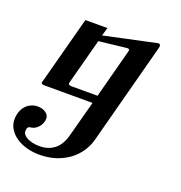

<svg xmlns="http://www.w3.org/2000/svg" viewBox="-129 -442 785 834"><g transform="rotate(20 263.5 -25.0)"><path d="M471.7 -323.2 347.2 147Q338.9 177.7 320.8 204.1Q302.7 230.5 276.1 249.8Q249.5 269 215.6 279.8Q181.6 290.5 141.6 290.5Q110.4 290.5 82.5 282.7Q54.7 274.9 33.7 260.5Q12.7 246.1 0.5 226.3Q-11.7 206.5 -11.7 182.6Q-11.7 163.6 -5.9 147.5Q0 131.3 10.3 119.9Q20.5 108.4 34.7 102.1Q48.8 95.7 65.9 95.7Q87.4 95.7 102.3 106.4Q117.2 117.2 117.2 132.8Q117.2 145 112.5 155.5Q107.9 166 100.8 173.6Q93.8 181.2 85.4 186Q77.1 190.9 69.8 191.4Q61.5 191.4 55.9 196Q50.3 200.7 50.3 215.8Q50.3 223.1 55.9 230.2Q61.5 237.3 72 242.9Q82.5 248.5 97.2 252Q111.8 255.4 130.4 255.4Q169.4 255.4 197.5 234.1Q225.6 212.9 238.3 166L282.7 0H62Q45.9 0 45.4 -7.3Q45.4 -11.2 47.4 -15.6L130.4 -327.6H232.4L221.2 -289.6L455.6 -339.8Q461.9 -341.3 463.4 -341.3Q472.2 -341.3 473.1 -331.5Q473.1 -328.1 471.7 -323.2ZM352.1 -262.2Q353.5 -266.6 353.5 -268.1Q352.5 -275.4 344.2 -275.4Q343.3 -275.4 341.8 -275.1Q340.3 -274.9 339.4 -274.9L214.4 -260.7L158.7 -51.3Q158.2 -48.8 158 -47.1Q157.7 -45.4 157.7 -44.4Q157.7 -36.6 173.3 -36.6H292.5Z"/></g></svg>

Font: Arian Grqi
Style: Regular
Weight: 400
Designer: Ruben Hakobyan (Tarumian)
Foundry: Ruben Hakobyan (Tarumian)
Version: Version 1.003